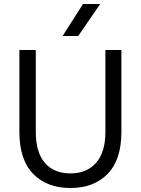

<svg xmlns="http://www.w3.org/2000/svg" viewBox="-20 -930 704 960"><path d="M77 -270V-680H159V-270Q159 -168 204.5 -115.5Q250 -63 332 -63Q414 -63 460.5 -116Q507 -169 507 -270V-680H587V-270Q587 -131 518 -60.5Q449 10 332 10Q215 10 146 -60.5Q77 -131 77 -270ZM293 -750 395 -910H481L371 -750Z"/></svg>

Font: TASA Orbiter VF Text
Style: Regular
Weight: 400
Designer: Weizhong Zhang
Foundry: 本地遙控
Version: Version 1.001;Glyphs 3.2 (3192)